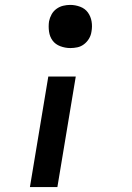

<svg xmlns="http://www.w3.org/2000/svg" viewBox="-20 -548 540 783"><path d="M267 -352Q246 -352 226 -359.5Q206 -367 194.5 -382.5Q183 -398 180 -419Q177 -440 180 -461Q183 -476 190.5 -489.5Q198 -503 210.5 -512Q223 -521 237.5 -524.5Q252 -528 266 -528Q287 -528 307 -520.5Q327 -513 338.5 -497Q350 -481 353.5 -460.5Q357 -440 353 -419Q351 -404 343 -390.5Q335 -377 322.5 -367.5Q310 -358 295.5 -355Q281 -352 267 -352ZM102 215 177 -236H289L214 215Z"/></svg>

Font: Iosevka Curly Slab
Style: Bold Italic
Weight: 700
Italic angle: -9°
Monospace: yes
Designer: Belleve Invis
Foundry: Belleve Invis
Version: Version 22.1.2; ttfautohint (v1.8.4)